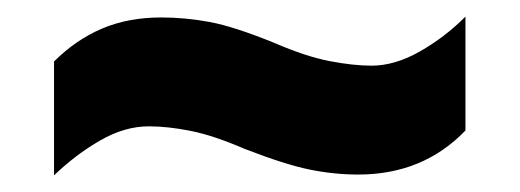

<svg xmlns="http://www.w3.org/2000/svg" viewBox="-20 -468 626 231"><path d="M274 -289Q237 -305 209.5 -310.5Q182 -316 159 -316Q130 -316 100.5 -299Q71 -282 45 -257V-394Q71 -420 102.5 -433.5Q134 -447 174 -447Q203 -447 232.5 -441.5Q262 -436 311 -416Q348 -400 376.5 -394.5Q405 -389 427 -389Q455 -389 485 -406Q515 -423 540 -448V-311Q489 -258 411 -258Q382 -258 352.5 -264Q323 -270 274 -289Z"/></svg>

Font: Noto Sans Georgian Black
Style: Regular
Weight: 900
Designer: Monotype Design Team, Akaki Razmadze
Foundry: Google LLC
Version: Version 2.005; ttfautohint (v1.8.4.7-5d5b)